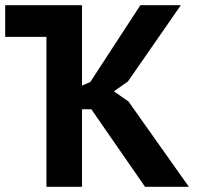

<svg xmlns="http://www.w3.org/2000/svg" viewBox="-20 -720 759 740"><path d="M159 -578H0V-700H296V-390L328 -404L521 -700H677L473 -406L419 -368L475 -329L708 0H539L332 -299H296V0H159V-561Z"/></svg>

Font: PT Sans
Style: Bold
Weight: 700
Version: Version 2.003W OFL; ttfautohint (v1.6)